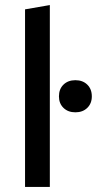

<svg xmlns="http://www.w3.org/2000/svg" viewBox="-20 -739 383 759"><path d="M79 -702 177 -719V0H79ZM213 -358Q213 -387 231 -404.5Q249 -422 278 -422Q307 -422 325 -404.5Q343 -387 343 -358Q343 -330 325 -312.5Q307 -295 278 -295Q249 -295 231 -312.5Q213 -330 213 -358Z"/></svg>

Font: Ysabeau Semibold
Style: Regular
Weight: 600
Designer: Christian Thalmann (Catharsis Fonts)
Version: Version 0.003